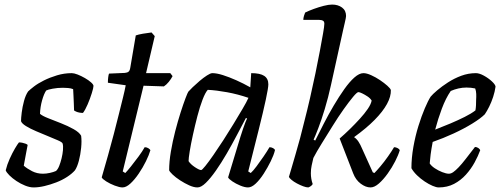

<svg xmlns="http://www.w3.org/2000/svg" viewBox="-20 -820 2188 840"><path d="M127 0Q110 0 90 -8Q70 -16 52 -28Q34 -40 21 -53Q8 -66 5 -75Q11 -100 22.5 -125.5Q34 -151 45.5 -170.5Q57 -190 63 -197Q70 -197 77.5 -195.5Q85 -194 91.5 -191.5Q98 -189 101 -186Q98 -170 93.5 -146.5Q89 -123 84 -95Q99 -82 120.5 -71Q142 -60 168 -60Q182 -60 198 -63.5Q214 -67 225 -72Q233 -79 239 -94Q245 -109 249.5 -127.5Q254 -146 255.5 -163.5Q257 -181 254 -192Q252 -198 233.5 -206Q215 -214 189.5 -224.5Q164 -235 138 -246Q112 -257 93.5 -268.5Q75 -280 72 -290Q72 -303 75 -327.5Q78 -352 85 -378Q92 -404 103 -420Q111 -428 128.5 -441.5Q146 -455 172 -468Q198 -481 229.5 -490.5Q261 -500 294 -500Q304 -500 319.5 -494Q335 -488 351.5 -478.5Q368 -469 378.5 -459.5Q389 -450 389 -444Q389 -436 381.5 -412Q374 -388 363.5 -363.5Q353 -339 343 -326Q335 -326 327 -327.5Q319 -329 312.5 -332Q306 -335 304 -337Q304 -350 303 -367Q302 -384 301.5 -401Q301 -418 300 -430Q290 -434 277.5 -435Q265 -436 255 -436Q232 -436 210.5 -432Q189 -428 182 -424Q172 -409 164 -380.5Q156 -352 155 -322Q165 -313 190.5 -303Q216 -293 246.5 -281Q277 -269 302 -255Q327 -241 335 -226Q338 -203 335 -173Q332 -143 325 -116.5Q318 -90 308 -75Q295 -60 273.5 -46Q252 -32 226 -22Q200 -12 174.5 -6Q149 0 127 0Z M516 0Q503 0 482 -8Q461 -16 444.5 -26.5Q428 -37 425 -44Q439 -92 452.5 -140Q466 -188 478 -234Q490 -280 500 -320.5Q510 -361 518 -393Q526 -425 530 -447L452 -458Q452 -471 453.5 -482.5Q455 -494 457 -498L526 -501Q537 -502 542.5 -506.5Q548 -511 550 -524L574 -665Q585 -669 605 -672.5Q625 -676 643 -678L657 -662L619 -500H725L735 -487Q729 -475 718.5 -462Q708 -449 697 -442L608 -445L517 -70L528 -63Q537 -72 553 -92Q569 -112 586 -135Q603 -158 613 -176Q622 -176 629 -171.5Q636 -167 638 -163Q632 -142 618.5 -114.5Q605 -87 587 -60.5Q569 -34 550.5 -17Q532 0 516 0Z M844 0Q828 0 808 -9Q788 -18 768 -31Q748 -44 735 -56.5Q722 -69 720 -75Q720 -112 727.5 -156.5Q735 -201 746.5 -245.5Q758 -290 770 -327.5Q782 -365 791.5 -390Q801 -415 804 -419Q809 -425 823 -438.5Q837 -452 853.5 -466Q870 -480 885.5 -490Q901 -500 909 -500Q928 -500 955 -491.5Q982 -483 1013.5 -469Q1045 -455 1075 -438L1079 -500Q1118 -500 1136 -488Q1154 -476 1154 -451Q1154 -436 1143 -384.5Q1132 -333 1112 -253Q1092 -173 1066 -70L1077 -63Q1088 -73 1102.5 -92.5Q1117 -112 1132.5 -134.5Q1148 -157 1159 -176Q1167 -176 1174.5 -172Q1182 -168 1183 -163Q1178 -142 1164.5 -114.5Q1151 -87 1134 -60.5Q1117 -34 1099 -17Q1081 0 1065 0Q1051 0 1031.5 -8Q1012 -16 996.5 -26.5Q981 -37 978 -44L1032 -222Q1038 -241 1043.5 -257Q1049 -273 1053.5 -284.5Q1058 -296 1061 -301L1056 -304Q1038 -270 1016.5 -229Q995 -188 971.5 -147.5Q948 -107 924.5 -73.5Q901 -40 880.5 -20Q860 0 844 0ZM860 -76Q864 -76 878.5 -94Q893 -112 913.5 -141.5Q934 -171 957 -206.5Q980 -242 1001.5 -277.5Q1023 -313 1041 -343.5Q1059 -374 1067 -392Q1020 -408 973.5 -416.5Q927 -425 889 -427Q878 -415 866 -383.5Q854 -352 843.5 -311.5Q833 -271 824 -230Q815 -189 810 -158Q805 -127 805 -115Q814 -101 833 -88.5Q852 -76 860 -76Z M1329 0Q1320 0 1306.5 -5Q1293 -10 1279 -17.5Q1265 -25 1255.5 -33Q1246 -41 1244 -46Q1248 -59 1255.5 -85Q1263 -111 1273 -145Q1283 -179 1293 -216Q1303 -253 1311 -287Q1324 -337 1336.5 -391.5Q1349 -446 1360 -499Q1371 -552 1379.5 -597.5Q1388 -643 1393.5 -674.5Q1399 -706 1399 -716Q1399 -726 1393 -729.5Q1387 -733 1376 -733H1307Q1307 -741 1310 -751Q1313 -761 1315 -765Q1331 -773 1353 -781Q1375 -789 1396.5 -794.5Q1418 -800 1433 -800Q1459 -800 1476.5 -787Q1494 -774 1494 -750Q1494 -747 1492.5 -739Q1491 -731 1488 -718.5Q1485 -706 1481 -688L1428 -448Q1416 -393 1401 -343.5Q1386 -294 1372.5 -259Q1359 -224 1352 -209L1359 -205Q1376 -239 1396.5 -279Q1417 -319 1440 -358Q1463 -397 1486 -429.5Q1509 -462 1530.5 -481Q1552 -500 1570 -500Q1584 -500 1604 -491Q1624 -482 1642.5 -469.5Q1661 -457 1674.5 -445Q1688 -433 1690 -426Q1691 -398 1673 -365Q1655 -332 1619 -295.5Q1583 -259 1529 -220Q1540 -213 1548.5 -200Q1557 -187 1564 -170L1611 -66L1618 -63Q1628 -73 1644.5 -92.5Q1661 -112 1677.5 -135.5Q1694 -159 1704 -176Q1712 -176 1719.5 -172Q1727 -168 1729 -163Q1723 -142 1709 -114.5Q1695 -87 1676 -60.5Q1657 -34 1637.5 -17Q1618 0 1601 0Q1580 0 1558 -16.5Q1536 -33 1525 -62L1466 -214Q1488 -233 1510.5 -255Q1533 -277 1554 -300Q1575 -323 1589 -343.5Q1603 -364 1606 -380Q1600 -390 1588 -398Q1576 -406 1564.5 -411.5Q1553 -417 1548 -417Q1542 -417 1524.5 -396Q1507 -375 1483.5 -342Q1460 -309 1435.5 -269.5Q1411 -230 1388 -193Q1365 -156 1351 -129Q1347 -112 1343.5 -96Q1340 -80 1340 -62Q1340 -50 1342 -38Q1344 -26 1348 -15Q1347 -12 1342 -7.5Q1337 -3 1329 0Z M1899 0Q1889 0 1872.5 -7Q1856 -14 1838 -26Q1820 -38 1804.5 -53Q1789 -68 1780 -84Q1780 -129 1788.5 -177Q1797 -225 1810.5 -268.5Q1824 -312 1838.5 -346Q1853 -380 1864 -397Q1873 -408 1893 -425Q1913 -442 1940 -459.5Q1967 -477 1998 -488.5Q2029 -500 2062 -500Q2077 -500 2097 -489Q2117 -478 2132 -464Q2147 -450 2148 -441Q2145 -419 2137.5 -396Q2130 -373 2120 -353Q2110 -333 2101 -320Q2083 -302 2046.5 -279.5Q2010 -257 1964.5 -236Q1919 -215 1873 -199Q1867 -167 1864 -144Q1861 -121 1860 -105Q1867 -94 1882 -84Q1897 -74 1914.5 -67Q1932 -60 1944 -60Q1953 -60 1963 -67Q1973 -74 1986.5 -88Q2000 -102 2017 -124Q2034 -146 2058 -177Q2066 -177 2072.5 -172.5Q2079 -168 2081 -163Q2072 -138 2056.5 -109.5Q2041 -81 2018.5 -56Q1996 -31 1966.5 -15.5Q1937 0 1899 0ZM1884 -253Q1918 -266 1951 -280Q1984 -294 2013 -308.5Q2042 -323 2060 -337Q2062 -348 2062.5 -360Q2063 -372 2063 -382Q2064 -396 2063.5 -409Q2063 -422 2059 -433Q2050 -435 2040.5 -436Q2031 -437 2021 -437Q2003 -437 1985.5 -433Q1968 -429 1952 -422Q1930 -390 1913 -344.5Q1896 -299 1884 -253Z"/></svg>

Font: Texturina 12pt
Style: Italic
Weight: 400
Italic angle: -11°
Designer: Guillermo Torres Carreño
Foundry: Omnibus-Type
Version: Version 1.002